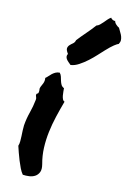

<svg xmlns="http://www.w3.org/2000/svg" viewBox="-103 -1020 733 1094"><g transform="rotate(10 263.0 -473.5)"><path d="M207 -68.4Q211.9 -39.1 203.6 -22.5Q195.3 -5.9 180.2 2.4Q165 10.7 145.5 11.7Q126 12.7 108.4 9.8Q98.6 -3.9 90.8 -24.4Q83 -44.9 76.2 -66.9Q69.3 -88.9 64 -110.4Q58.6 -131.8 54.7 -148.4Q59.6 -160.2 61 -175.3Q62.5 -190.4 63 -206.1Q63.5 -221.7 64 -237.8Q64.5 -253.9 66.4 -268.6Q73.2 -309.6 86.4 -346.7Q99.6 -383.8 107.4 -423.8Q109.4 -432.6 106 -440.4Q102.5 -448.2 104.5 -455.1Q105.5 -459 110.4 -460.4Q115.2 -461.9 116.2 -466.8Q119.1 -477.5 117.7 -484.4Q116.2 -491.2 121.1 -501Q126 -508.8 133.3 -523.9Q140.6 -539.1 138.7 -555.7Q147.5 -561.5 155.3 -569.3Q163.1 -577.1 171.4 -583.5Q179.7 -589.8 189.9 -594.7Q200.2 -599.6 214.8 -599.6Q222.7 -589.8 225.1 -578.1Q227.5 -566.4 230 -554.7Q232.4 -543 237.3 -532.7Q242.2 -522.5 253.9 -516.6Q253.9 -508.8 253.9 -497.1Q253.9 -485.4 254.9 -474.1Q255.9 -462.9 259.3 -453.6Q262.7 -444.3 270.5 -441.4Q252.9 -394.5 237.8 -348.6Q222.7 -302.7 212.9 -256.3Q203.1 -210 200.7 -163.1Q198.2 -116.2 207 -68.4ZM517.6 -819.3Q509.8 -817.4 491.7 -805.7Q473.6 -793.9 445.3 -768.6Q430.7 -755.9 410.2 -736.8Q389.6 -717.8 365.7 -699.7Q341.8 -681.6 316.4 -668Q291 -654.3 267.6 -653.3Q260.7 -660.2 253.9 -667Q247.1 -673.8 242.7 -680.7Q238.3 -687.5 237.3 -695.3Q236.3 -703.1 242.2 -712.9Q229.5 -733.4 231.4 -744.1Q233.4 -754.9 241.7 -762.7Q250 -770.5 260.3 -777.3Q270.5 -784.2 274.4 -797.9Q296.9 -822.3 323.7 -848.1Q350.6 -874 374 -900.4Q383.8 -902.3 393.1 -909.7Q402.3 -917 411.1 -925.8Q419.9 -934.6 429.2 -943.8Q438.5 -953.1 449.2 -959Q451.2 -953.1 460.4 -947.8Q469.7 -942.4 474.6 -945.3Q475.6 -934.6 485.4 -924.3Q495.1 -914.1 502.9 -910.2Q508.8 -896.5 514.6 -885.3Q520.5 -874 523.4 -863.3Q526.4 -852.5 525.9 -841.8Q525.4 -831.1 517.6 -819.3Z"/></g></svg>

Font: Permanent Marker
Style: Regular
Weight: 400
Designer: Font Diner, Inc
Foundry: Font Diner, Inc
Version: Version 1.001